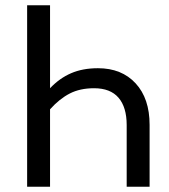

<svg xmlns="http://www.w3.org/2000/svg" viewBox="-20 -709 640 729"><path d="M548 -235V0H461V-234Q461 -302 430 -338Q399 -374 337 -374Q284 -374 245 -354Q206 -334 170 -294V0H83V-689H170V-374Q206 -412 250 -431Q294 -450 352 -450Q442 -450 495 -392.5Q548 -335 548 -235Z"/></svg>

Font: FiraDG Mono
Style: Regular
Weight: 400
Designer: Carrois Corporate & Edenspiekermann AG
Foundry: Carrois Corporate GbR & Edenspiekermann AG
Version: Version 3.206